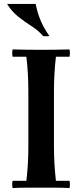

<svg xmlns="http://www.w3.org/2000/svg" viewBox="-20 -953 417 975"><path d="M44 2Q40 -17 44 -35H114Q119 -78 121.5 -121.5Q124 -165 124 -210V-490Q124 -535 121.5 -578.5Q119 -622 114 -665H44Q40 -684 44 -702Q79 -701 117 -700.5Q155 -700 189 -700Q224 -700 261.5 -700.5Q299 -701 333 -702Q337 -684 333 -665H264Q259 -622 256.5 -578.5Q254 -535 254 -490V-210Q254 -165 256.5 -121.5Q259 -78 264 -35H333Q337 -17 333 2Q299 0 261.5 0Q224 0 189 0Q155 0 117 0Q79 0 44 2ZM16 -933H161Q171 -884 187.5 -846Q204 -808 231 -770Q215 -767 199 -770Q175 -798 140.5 -820Q106 -842 73 -868Q40 -894 16 -933Z"/></svg>

Font: Poltawski Nowy SemiBold
Style: Regular
Weight: 600
Version: Version 1.001;gftools[0.9.25]